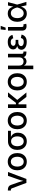

<svg xmlns="http://www.w3.org/2000/svg" viewBox="2323 -3126 1007 5693"><g transform="rotate(-90 2826.5 -279.5)"><path d="M250 0 89.8 -426.8Q82.5 -445.8 71 -453.4Q59.6 -460.9 39.1 -460.9H22.5V-549.8H41.5Q100.6 -549.8 137.2 -527.8Q173.8 -505.9 189.9 -457.5L268.1 -235.8Q280.8 -199.7 290.5 -163.8Q300.3 -127.9 309.6 -92.3Q318.4 -127.9 328.1 -163.8Q337.9 -199.7 350.6 -235.8L458.5 -545.9H573.2L367.2 0Z M878.9 11.2Q802.2 11.2 744.9 -23.9Q687.5 -59.1 655.8 -122.3Q624 -185.5 624 -270Q624 -355 655.8 -418.7Q687.5 -482.4 744.9 -517.6Q802.2 -552.7 878.9 -552.7Q956.1 -552.7 1013.4 -517.6Q1070.8 -482.4 1102.5 -418.7Q1134.3 -355 1134.3 -270Q1134.3 -185.5 1102.5 -122.3Q1070.8 -59.1 1013.4 -23.9Q956.1 11.2 878.9 11.2ZM878.9 -79.6Q928.7 -79.6 961.2 -105.7Q993.7 -131.8 1009.5 -175Q1025.4 -218.3 1025.4 -270Q1025.4 -322.3 1009.5 -366Q993.7 -409.7 961.2 -435.8Q928.7 -461.9 878.9 -461.9Q829.6 -461.9 797.4 -435.8Q765.1 -409.7 749.3 -366Q733.4 -322.3 733.4 -270Q733.4 -218.3 749.3 -175Q765.1 -131.8 797.4 -105.7Q829.6 -79.6 878.9 -79.6Z M1482.9 11.2Q1405.8 11.2 1348.6 -23.9Q1291.5 -59.1 1259.8 -122.1Q1228 -185.1 1228 -269Q1228 -353 1259.8 -415.3Q1291.5 -477.5 1348.9 -511.7Q1406.2 -545.9 1482.9 -545.9H1794.9V-459H1610.4Q1669.9 -434.6 1704.1 -382.8Q1738.3 -331.1 1738.3 -252.4Q1738.3 -176.3 1706.5 -116.7Q1674.8 -57.1 1617.4 -22.9Q1560.1 11.2 1482.9 11.2ZM1482.9 -455.1Q1433.6 -455.1 1401.4 -430.4Q1369.1 -405.8 1353.3 -363.5Q1337.4 -321.3 1337.4 -269Q1337.4 -217.3 1353.3 -174.3Q1369.1 -131.3 1401.4 -105.5Q1433.6 -79.6 1482.9 -79.6Q1532.7 -79.6 1565.2 -105.5Q1597.7 -131.3 1613.5 -174.6Q1629.4 -217.8 1629.4 -269Q1629.4 -321.3 1613.5 -363.5Q1597.7 -405.8 1565.2 -430.4Q1532.7 -455.1 1482.9 -455.1Z M2096.7 11.2Q2020 11.2 1962.6 -23.9Q1905.3 -59.1 1873.5 -122.3Q1841.8 -185.5 1841.8 -270Q1841.8 -355 1873.5 -418.7Q1905.3 -482.4 1962.6 -517.6Q2020 -552.7 2096.7 -552.7Q2173.8 -552.7 2231.2 -517.6Q2288.6 -482.4 2320.3 -418.7Q2352.1 -355 2352.1 -270Q2352.1 -185.5 2320.3 -122.3Q2288.6 -59.1 2231.2 -23.9Q2173.8 11.2 2096.7 11.2ZM2096.7 -79.6Q2146.5 -79.6 2179 -105.7Q2211.4 -131.8 2227.3 -175Q2243.2 -218.3 2243.2 -270Q2243.2 -322.3 2227.3 -366Q2211.4 -409.7 2179 -435.8Q2146.5 -461.9 2096.7 -461.9Q2047.4 -461.9 2015.1 -435.8Q1982.9 -409.7 1967 -366Q1951.2 -322.3 1951.2 -270Q1951.2 -218.3 1967 -175Q1982.9 -131.8 2015.1 -105.7Q2047.4 -79.6 2096.7 -79.6Z M2578.6 -545.9V-310.5H2623.5L2803.7 -545.9H2934.1L2710 -271.5L2930.2 0H2798.3L2618.7 -233.9H2578.6V0H2471.2V-545.9Z M3246.6 11.2Q3169.9 11.2 3112.5 -23.9Q3055.2 -59.1 3023.4 -122.3Q2991.7 -185.5 2991.7 -270Q2991.7 -355 3023.4 -418.7Q3055.2 -482.4 3112.5 -517.6Q3169.9 -552.7 3246.6 -552.7Q3323.7 -552.7 3381.1 -517.6Q3438.5 -482.4 3470.2 -418.7Q3502 -355 3502 -270Q3502 -185.5 3470.2 -122.3Q3438.5 -59.1 3381.1 -23.9Q3323.7 11.2 3246.6 11.2ZM3246.6 -79.6Q3296.4 -79.6 3328.9 -105.7Q3361.3 -131.8 3377.2 -175Q3393.1 -218.3 3393.1 -270Q3393.1 -322.3 3377.2 -366Q3361.3 -409.7 3328.9 -435.8Q3296.4 -461.9 3246.6 -461.9Q3197.3 -461.9 3165 -435.8Q3132.8 -409.7 3116.9 -366Q3101.1 -322.3 3101.1 -270Q3101.1 -218.3 3116.9 -175Q3132.8 -131.8 3165 -105.7Q3197.3 -79.6 3246.6 -79.6Z M3621.1 204.1V-545.9H3728.5V-217.8Q3728.5 -147.9 3763.9 -115.7Q3799.3 -83.5 3851.1 -83.5Q3903.3 -83.5 3937.3 -115.7Q3971.2 -147.9 3971.2 -217.8V-545.9H4078.6V-133.8Q4078.6 -108.9 4089.6 -98.9Q4100.6 -88.9 4127.4 -88.9H4144V0H4111.8Q4002 0 3980 -83.5Q3959 -33.2 3921.4 -14.9Q3883.8 3.4 3852.1 3.4Q3821.8 3.4 3786.1 -12.7Q3750.5 -28.8 3728.5 -73.7V204.1Z M4427.7 9.8Q4361.3 9.8 4309.3 -9.5Q4257.3 -28.8 4227.1 -64.2Q4196.8 -99.6 4196.8 -147.9Q4196.8 -185.1 4220.7 -220.9Q4244.6 -256.8 4308.1 -273.4Q4249.5 -289.6 4228.3 -323.2Q4207 -356.9 4207 -393.1Q4207 -443.4 4235.1 -479.2Q4263.2 -515.1 4312.7 -533.9Q4362.3 -552.7 4426.3 -552.7Q4516.1 -552.7 4568.4 -516.6Q4620.6 -480.5 4638.2 -413.1L4538.6 -389.6Q4528.3 -424.8 4501.7 -444.8Q4475.1 -464.8 4425.8 -464.8Q4374 -464.8 4343.8 -443.1Q4313.5 -421.4 4313.5 -387.7Q4313.5 -357.4 4341.1 -338.4Q4368.7 -319.3 4422.9 -319.3H4491.7V-240.2H4422.9Q4367.7 -240.2 4336.7 -216.3Q4305.7 -192.4 4305.7 -156.7Q4305.7 -122.1 4338.9 -100.3Q4372.1 -78.6 4430.7 -78.6Q4486.8 -78.6 4511.7 -100.1Q4536.6 -121.6 4546.9 -164.6L4647.5 -143.6Q4631.3 -71.8 4577.6 -31Q4523.9 9.8 4427.7 9.8Z M4900.9 3.9Q4832 3.9 4798.6 -30Q4765.1 -64 4765.1 -127.9V-545.9H4872.6V-149.4Q4872.6 -115.2 4881.6 -101.1Q4890.6 -86.9 4916 -86.9Q4929.7 -86.9 4936.8 -87.9Q4943.8 -88.9 4949.7 -90.8L4968.8 -5.9Q4957 -2.4 4939 0.7Q4920.9 3.9 4900.9 3.9ZM4783.7 -616.7 4800.3 -762.7H4906.7L4853.5 -616.7Z M5271.5 11.7Q5199.2 11.7 5143.8 -24.2Q5088.4 -60.1 5057.4 -123.8Q5026.4 -187.5 5026.4 -270.5Q5026.4 -355 5057.9 -418.5Q5089.4 -481.9 5145.3 -517.3Q5201.2 -552.7 5274.9 -552.7Q5338.4 -552.7 5378.9 -528.3Q5419.4 -503.9 5442.4 -466.3Q5465.3 -428.7 5476.6 -389.6L5508.8 -545.9H5609.9L5537.1 -272.9L5617.2 0H5516.1L5478 -162.1Q5465.8 -121.6 5442.4 -81.5Q5418.9 -41.5 5377.9 -14.9Q5336.9 11.7 5271.5 11.7ZM5452.1 -272.9V-274.4Q5445.8 -301.3 5434.3 -333.5Q5422.9 -365.7 5403.8 -394.8Q5384.8 -423.8 5355.2 -442.6Q5325.7 -461.4 5283.7 -461.4Q5215.3 -461.4 5175.5 -410.4Q5135.7 -359.4 5135.7 -270.5Q5135.7 -182.6 5174.3 -131.6Q5212.9 -80.6 5278.8 -80.6Q5320.3 -80.6 5350.6 -99.9Q5380.9 -119.1 5401.4 -148.9Q5421.9 -178.7 5434.1 -211.4Q5446.3 -244.1 5452.1 -271.5Z"/></g></svg>

Font: Inter Medium
Style: Regular
Weight: 500
Designer: Rasmus Andersson
Foundry: rsms
Version: Version 4.001;git-9221beed3